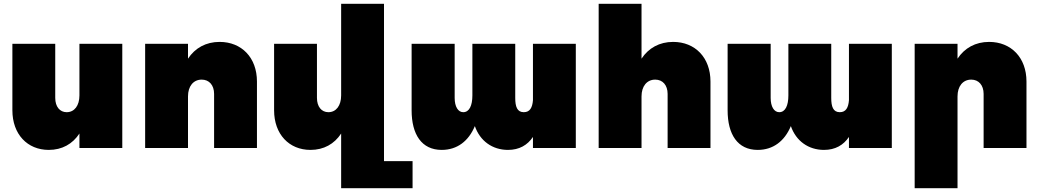

<svg xmlns="http://www.w3.org/2000/svg" viewBox="-20 -777 5454 1008"><path d="M397 -547V-276C397 -223 371 -188 330 -188C294 -188 270 -217 270 -263V-547H45V-198C45 -72 124 10 236 10C306 10 361 -21 397 -76V0H622V-547Z M1133 -557C1061 -557 1004 -525 967 -469V-547H742V0H967V-271C967 -324 995 -359 1039 -359C1078 -359 1104 -330 1104 -284V0H1329V-349C1329 -475 1248 -557 1133 -557Z M1996 69V-757H1771V-276C1771 -223 1745 -188 1704 -188C1668 -188 1644 -217 1644 -263V-547H1419V-198C1419 -72 1498 10 1610 10C1680 10 1735 -21 1771 -76V211H2146V69Z M2778 -547V-251C2775 -212 2762 -188 2730 -188C2695 -188 2685 -217 2685 -263V-547H2460V-276C2460 -223 2444 -188 2412 -188C2385 -188 2367 -217 2367 -263V-547H2141V-198C2141 -72 2193 10 2299 10C2380 10 2440 -36 2473 -115C2500 -37 2565 10 2647 10C2706 10 2749 -15 2778 -58V0H3003V-547Z M3514 -557C3442 -557 3385 -525 3348 -469V-757H3123V0H3348V-271C3348 -324 3376 -359 3420 -359C3459 -359 3485 -330 3485 -284V0H3710V-349C3710 -475 3629 -557 3514 -557Z M4437 -547V-251C4434 -212 4421 -188 4389 -188C4354 -188 4344 -217 4344 -263V-547H4119V-276C4119 -223 4103 -188 4071 -188C4044 -188 4026 -217 4026 -263V-547H3800V-198C3800 -72 3852 10 3958 10C4039 10 4099 -36 4132 -115C4159 -37 4224 10 4306 10C4365 10 4408 -15 4437 -58V0H4662V-547Z M5173 -557C5101 -557 5044 -525 5007 -469V-547H4782V211H5007V-271C5007 -324 5035 -359 5079 -359C5118 -359 5144 -330 5144 -284V0H5369V-349C5369 -475 5288 -557 5173 -557Z"/></svg>

Font: Montserrat arm Black
Style: Regular
Weight: 900
Designer: Julieta Ulanovsky
Foundry: Julieta Ulanovsky
Version: Version 6.000;PS 006.000;hotconv 1.0.88;makeotf.lib2.5.64775